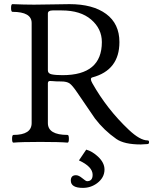

<svg xmlns="http://www.w3.org/2000/svg" viewBox="-20 -683 737 924"><path d="M33.2 0ZM482.9 132.8Q482.9 171.9 447.3 198.7Q417 221.2 378.9 221.2Q320.8 221.2 320.8 186Q320.8 160.2 345.7 160.2Q358.4 160.2 375 173.8Q393.1 189 398.9 189Q425.8 189 425.8 158.2Q425.8 119.1 359.9 88.9L395 37.1Q423.8 44.9 451.7 70.8Q482.9 100.1 482.9 132.8ZM132.3 -90.8V-572.3Q132.3 -626 40 -626Q33.2 -626 33.2 -644.5Q33.2 -663.1 40 -663.1Q96.7 -660.6 143.8 -660.6Q190.9 -660.6 238 -661.9Q285.2 -663.1 314.5 -663.1Q426.8 -663.1 490.7 -616Q554.7 -568.8 554.7 -480.5Q554.7 -345.2 424.3 -310.5Q410.6 -306.6 424.3 -282.7Q495.1 -157.2 599.6 -58.6Q653.8 -7.3 690.4 -7.3Q697.3 -7.3 697.3 1.2Q697.3 9.8 690.4 10.3Q669.9 12.2 657.7 12.2Q578.1 12.2 540 -14.2Q480.5 -55.7 437 -112.8L351.6 -237.8Q328.1 -272.5 314.7 -281.7Q301.3 -291 274.2 -291Q247.1 -291 232.4 -292.7Q217.8 -294.4 214.1 -291.5Q210.4 -288.6 210.4 -282.7V-90.8Q210.4 -33.7 305.2 -33.7Q311.5 -33.7 311.5 -15.1Q311.5 3.4 305.2 3.4Q267.1 0 174.6 0Q82 0 44.4 3.4Q38.1 3.4 38.1 -14.9Q38.1 -33.2 44.4 -33.7Q132.3 -33.7 132.3 -90.8ZM210.4 -344.2Q210.4 -329.1 229 -325.2Q247.6 -321.3 281.2 -321.3Q470.2 -321.3 470.2 -480.5Q470.2 -544.4 418.9 -588.6Q367.7 -632.8 276.9 -632.8H233.4Q210.4 -632.8 210.4 -617.7Z"/></svg>

Font: Junicode
Style: Regular
Weight: 400
Designer: Peter S. Baker
Foundry: Briery Creek Software
Version: Version 0.7.2